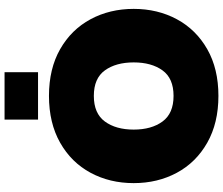

<svg xmlns="http://www.w3.org/2000/svg" viewBox="-88 -879 979 843"><g transform="rotate(-90 401.5 -457.5)"><path d="M19 -360Q19 -465 64.5 -549.5Q110 -634 196.5 -683Q283 -732 402 -732Q521 -732 607 -683Q693 -634 738.5 -549.5Q784 -465 784 -360Q784 -255 738.5 -170.5Q693 -86 607 -37Q521 12 402 12Q283 12 196.5 -37Q110 -86 64.5 -170.5Q19 -255 19 -360ZM402 -185Q479 -185 514 -233.5Q549 -282 549 -360Q549 -438 514 -486.5Q479 -535 402 -535Q325 -535 289.5 -486.5Q254 -438 254 -360Q254 -282 289.5 -233.5Q325 -185 402 -185ZM298 -927H506V-780H298Z"/></g></svg>

Font: Aspekta 1000
Style: Regular
Weight: 1000
Designer: Ivo Dolenc
Version: Version 2.000